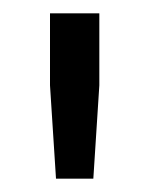

<svg xmlns="http://www.w3.org/2000/svg" viewBox="-20 -720 224 288"><path d="M64 -452H120L129 -592V-700H55V-592Z"/></svg>

Font: Fixel Text Regular
Style: Regular
Weight: 400
Width: 4
Designer: AlfaBravo + MacPaw
Foundry: Kyrylo Tkachov, Marchela Mozhyna, Serhii Makarenko, Maria Weinstein, Zakhar Kryvoshyya
Version: Version 1.211